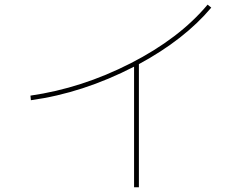

<svg xmlns="http://www.w3.org/2000/svg" viewBox="-20 -756 1040 816"><path d="M109.4 -349.6Q327.1 -380.9 534.7 -486.8Q742.2 -592.8 862.3 -736.3L877.9 -723.6Q763.7 -587.9 570.3 -483.4V40H549.8V-472.7Q332 -360.4 111.3 -330.1Z"/></svg>

Font: Mgen+ 1m thin
Style: Regular
Weight: 100
Designer: [Source Han Sans]
Ryoko NISHIZUKA  (kana & ideographs); Paul D. Hunt (Latin, Greek & Cyrillic); Wenlong ZHANG  (bopomofo
Version: Version 1.059.20150602